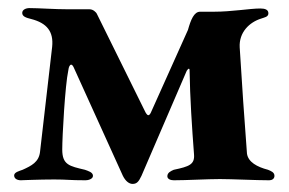

<svg xmlns="http://www.w3.org/2000/svg" viewBox="-20 -445 714 475"><path d="M308 10C318 10 323 5 330 -10L442 -270C444 -273 446 -275 447 -275C448 -275 449 -274 449 -272C450 -203 455 -129 460 -63C462 -38 448 -33 410 -25C403 -22 394 -18 394 -9C394 -2 402 1 410 1C442 1 493 -2 524 -2C553 -2 614 1 646 1C652 1 659 -2 659 -10C659 -19 650 -22 643 -25C616 -32 594 -44 591 -65C582 -186 581 -202 573 -328C571 -365 597 -390 626 -399C634 -402 644 -403 644 -412C644 -421 636 -424 624 -424C598 -424 554 -416 509 -416H475C460 -416 452 -396 445 -371L353 -166C351 -162 349 -160 347 -160C345 -160 343 -162 340 -167L220 -410C218 -415 210 -422 202 -422C185 -422 168 -422 151 -422C114 -422 76 -425 53 -425C44 -425 35 -421 35 -413C35 -404 45 -401 57 -398C96 -388 113 -367 109 -329L79 -69C76 -44 58 -35 36 -25C28 -22 15 -19 15 -11C15 -4 21 1 32 1C30 1 78 -1 114 -1C147 -1 151 1 192 1C198 1 210 -2 210 -10C210 -19 198 -22 190 -25C152 -34 134 -37 134 -75C134 -108 141 -234 149 -271C150 -280 153 -285 156 -285C158 -285 160 -283 162 -279L284 -10C291 4 300 10 308 10Z"/></svg>

Font: EB Garamond
Style: Bold
Weight: 700
Designer: Georg Duffner and Octavio Pardo
Foundry: Georg Duffner
Version: Version 1.000;PS 001.000;hotconv 1.0.88;makeotf.lib2.5.64775